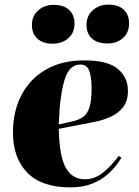

<svg xmlns="http://www.w3.org/2000/svg" viewBox="-20 -796 601 830"><path d="M344 -535Q445 -535 489 -498.5Q533 -462 533 -403Q533 -359 511.5 -332Q490 -305 457 -290.5Q424 -276 388.5 -269Q353 -262 326 -257L234 -239Q237 -118 265 -69.5Q293 -21 347 -21Q391 -21 428.5 -52.5Q466 -84 493 -122L505 -114Q499 -104 483.5 -83Q468 -62 442 -39.5Q416 -17 377 -1.5Q338 14 284 14Q160 14 98 -49.5Q36 -113 36 -223Q36 -315 73 -385.5Q110 -456 179 -495.5Q248 -535 344 -535ZM376 -416Q376 -459 366.5 -488Q357 -517 327 -517Q278 -517 258 -447.5Q238 -378 234 -258L292 -271Q320 -277 339 -290.5Q358 -304 367 -333Q376 -362 376 -416ZM354 -689Q354 -728 381.5 -752Q409 -776 449 -776Q491 -776 514.5 -754.5Q538 -733 538 -694Q538 -655 511.5 -631.5Q485 -608 444 -608Q402 -608 378 -629Q354 -650 354 -689ZM118 -688Q118 -727 145 -751Q172 -775 212 -775Q255 -775 278.5 -753.5Q302 -732 302 -694Q302 -654 275 -630.5Q248 -607 207 -607Q166 -607 142 -628.5Q118 -650 118 -688Z"/></svg>

Font: Literata 72pt ExtraBold
Style: Italic
Weight: 800
Italic angle: -2°
Designer: Latin by Veronika Burian and Jose Scaglione. Greek by Irene Vlachou. Cyrillic by Vera Evstafieva
Foundry: TypeTogether
Version: Version 3.002